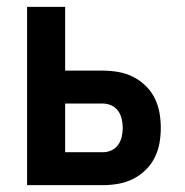

<svg xmlns="http://www.w3.org/2000/svg" viewBox="-20 -540 540 560"><path d="M59 0V-520H170V-334H280Q303 -334 325.5 -330Q348 -326 368 -316Q388 -306 404.5 -290Q421 -274 431 -254Q441 -234 445 -212Q449 -190 449 -167Q449 -144 445 -122Q441 -100 431 -80Q421 -60 404.5 -44Q388 -28 368 -18Q348 -8 325.5 -4Q303 0 280 0ZM170 -96H280Q293 -96 305 -101.5Q317 -107 324.5 -117.5Q332 -128 335 -141Q338 -154 338 -167Q338 -180 335 -193Q332 -206 324.5 -216.5Q317 -227 305 -232.5Q293 -238 280 -238H170Z"/></svg>

Font: Iosevka Fixed
Style: Bold
Weight: 700
Monospace: yes
Designer: Belleve Invis
Foundry: Belleve Invis
Version: Version 32.3.0